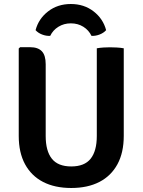

<svg xmlns="http://www.w3.org/2000/svg" viewBox="-20 -924 712 958"><path d="M597.5 -246Q597.5 -162.5 566 -104.5Q534.5 -46.5 476 -16.2Q417.5 14 335.5 14Q253.5 14 195 -16.2Q136.5 -46.5 105 -104.5Q73.5 -162.5 73.5 -246V-682L80.5 -688.5H130.5Q169.5 -688.5 188.8 -668.2Q208 -648 208 -603.5V-245.5Q208 -170.5 238.8 -132Q269.5 -93.5 335.5 -93.5Q401.5 -93.5 432.2 -132Q463 -170.5 463 -245.5V-683Q479.5 -686 497.2 -687Q515 -688 528.5 -688Q542 -688 562 -687Q582 -686 597.5 -683ZM509.5 -773.5Q497 -759.5 477 -751.8Q457 -744 436.5 -745Q423 -773.5 395.8 -790.5Q368.5 -807.5 333.5 -807.5Q299 -807.5 271.5 -790.5Q244 -773.5 230.5 -745Q210 -744 190 -751.8Q170 -759.5 157.5 -773.5Q172.5 -830.5 220 -867.2Q267.5 -904 333.5 -904Q399.5 -904 447 -867.2Q494.5 -830.5 509.5 -773.5Z"/></svg>

Font: Signika SemiBold
Style: Regular
Weight: 600
Designer: Anna Giedry
Foundry: Anna Giedry
Version: Version 2.001